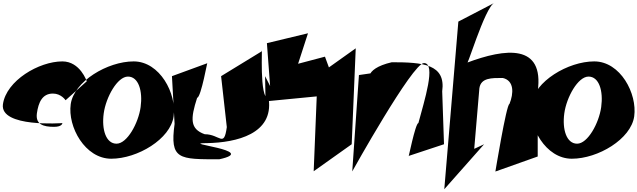

<svg xmlns="http://www.w3.org/2000/svg" viewBox="-27 -1036 4578 1379"><path d="M-6 -287C18 -457 253 -595 421 -595C549 -595 596 -452 596 -452L444 -316C444 -316 413 -364 353 -364C277 -364 249 -301 238 -222C227 -142 285 -125 361 -125C421 -125 421 -152 421 -152C421 -152 -29 -118 -6 -287Z M481 -288C458 -125 584 104 772 104C960 104 1197 -37 1220 -200C1243 -363 1121 -595 933 -595C745 -595 504 -451 481 -288ZM718 -222C734 -338 816 -486 892 -486C968 -486 999 -383 983 -267C967 -151 886 -4 810 -4C734 -4 702 -106 718 -222Z M1208 -489 1227 -146C1191 112 1260 108 1548 108C1845 44 1244 -8 1460 -8C1673 -12 1938 -75 1903 -325C1831 -325 1861 -731 1852 -667L1561 -489L1602 -123C1581 29 1554 -72 1443 -72C1337 -110 1340 -182 1389 -334C1417 -334 1467 -620 1462 -582Z M1890 -726 1913 -418 1877 -489 1880 -308 2406 -359 2307 -629 2114 -578 2185 -797Z M2254 -494 2226 194 2499 0 2528 -689Z M2551 -497 2503 195C2503 195 2936 -583 3018 -583C3108 -583 3020 -310 2978 -152C2956 -152 2902 124 2908 84L3162 0L3149 -380C3176 -575 3011 -589 2787 -589C2574 -540 2613 -438 2669 -438C2706 -447 2717 -523 2717 -523C2721 -521 2551 -497 2551 -497Z M3265 -881 3164 323 3450 0 3379 33 3416 -402C3427 -478 3504 -476 3584 -476C3667 -457 3663 -365 3632 -289C3610 -289 3528 215 3531 196L3835 88V-380C3883 -724 3604 -690 3325 -585C3313 -499 3455 -990 3525 -1016Z M3789 -288C3766 -125 3892 104 4080 104C4268 104 4505 -37 4528 -200C4551 -363 4429 -595 4241 -595C4053 -595 3812 -451 3789 -288ZM4026 -222C4042 -338 4124 -486 4200 -486C4276 -486 4307 -383 4291 -267C4275 -151 4194 -4 4118 -4C4042 -4 4010 -106 4026 -222Z"/></svg>

Font: Chaingun
Style: Ita
Weight: 400
Version: Version 0.91